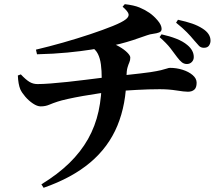

<svg xmlns="http://www.w3.org/2000/svg" viewBox="-20 -821 1040 908"><path d="M817.4 -551Q803.6 -570.3 785.5 -593.5Q767.4 -616.7 734.7 -645.4L743.9 -658.6Q781.6 -650.4 813.4 -638Q845.3 -625.6 865.9 -608.1Q896.4 -582.9 896.4 -551.2Q896.4 -537.3 887.1 -527.8Q877.8 -518.3 863.9 -518.3Q850.5 -518.3 840.3 -526.2Q830 -534.2 817.4 -551ZM897.1 -631.2Q882.8 -649 863.7 -668.4Q844.7 -687.9 812.7 -713.7L821.6 -727.6Q861.5 -718.9 888.9 -709.4Q916.2 -699.9 937.6 -686.1Q975.6 -662.1 975.6 -628.7Q975.6 -616.3 968.5 -605.6Q961.4 -595 944.1 -595Q929.7 -595 920.8 -604.5Q911.9 -613.9 897.1 -631.2ZM570.1 -801.3Q614.1 -796.3 639.6 -785.6Q665.1 -775 686.5 -760.4Q706.5 -746.6 725.4 -724.5Q744.3 -702.5 744.3 -684.2Q744.3 -672.1 732.6 -667.6Q721 -663.2 705 -661.2Q689 -659.2 675.5 -654.2Q639 -641 608.2 -631.1Q577.4 -621.2 548 -613.7Q518.5 -606.3 484.4 -599Q460.2 -594.2 412.4 -586.6Q364.5 -578.9 299.2 -572.5Q233.9 -566.1 155 -564.3L150 -586.2Q211.6 -600.8 278.4 -619.7Q345.2 -638.7 406.7 -659.2Q468.3 -679.8 513.6 -698.1Q558.8 -716.4 575.3 -729.9Q590 -741.5 588.2 -753.7Q586.4 -765.8 559.8 -789.3ZM175.8 50.7Q253.5 3.1 307.8 -49.8Q362 -102.7 396.3 -163.5Q430.6 -224.3 446.1 -295Q461.6 -365.7 461.1 -449Q461.1 -487.2 457.2 -516.1Q453.4 -545.1 442.9 -566.2Q432.4 -587.3 410.6 -599.9L489.8 -622.7Q520.2 -614.5 544.4 -600.3Q568.7 -586.1 582.4 -572Q596.2 -557.9 596.2 -548.9Q596.2 -535.8 591.7 -526.1Q587.3 -516.4 583 -501.7Q578.6 -486.9 577.9 -457.5Q577.1 -328 535.1 -226.6Q493.1 -125.2 406.5 -52.3Q320 20.5 186.2 67.1ZM64.4 -464 78.5 -469.2Q102 -444.3 119.1 -433.9Q136.3 -423.4 157.2 -423.4Q182.3 -423.4 220 -426.3Q257.7 -429.1 300 -433.7Q342.4 -438.3 382.9 -443.4Q423.5 -448.5 455.4 -452.4Q487.4 -456.2 504.2 -458.2Q546.2 -463 580.6 -466.6Q615.1 -470.2 643.1 -473.6Q671 -477 691.5 -479.8Q723.5 -484.8 741.3 -489.1Q759.1 -493.4 768.5 -496.7Q778 -500.1 783.9 -500.1Q814.5 -500.1 843.3 -491.1Q872.2 -482 891 -466Q909.9 -449.9 909.9 -429.9Q909.9 -406.1 898.6 -396.7Q887.3 -387.2 868.7 -387.2Q851.4 -387.2 814.5 -393.2Q777.6 -399.1 735.3 -399.1Q709.1 -399.1 682 -398.3Q654.8 -397.5 626.8 -395.9Q598.7 -394.3 571.2 -392.5Q543.7 -390.7 516.9 -388Q488.3 -385.3 449.9 -379.7Q411.5 -374.1 372.1 -367.1Q332.8 -360.2 300.6 -353Q268.4 -345.8 252.1 -340.3Q230.8 -333.4 212.7 -325.7Q194.6 -317.9 172.5 -317.9Q155.9 -317.9 136 -331.3Q116 -344.6 99.6 -363.7Q83.2 -382.9 76.1 -398.5Q66.1 -423 64.4 -464Z"/></svg>

Font: Source Han Serif JP VF
Style: Regular
Weight: 250
Designer: Ryoko NISHIZUKA 西塚涼子 (kana & ideographs); Frank Grießhammer (Latin, Greek & Cyrillic); Wenlong ZHANG 张文龙 (bopomofo); San
Foundry: Adobe
Version: Version 2.001;hotconv 1.1.0;makeotfexe 2.6.0